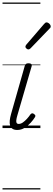

<svg xmlns="http://www.w3.org/2000/svg" viewBox="-20 -1018 423 1526"><path d="M117 15Q94 15 80 6Q66 -3 60.5 -20Q55 -37 57.5 -60.5Q60 -84 68 -112L177 -495Q181 -506 187 -510.5Q193 -515 208 -515Q222 -515 228.5 -509Q235 -503 232 -493L118 -101Q111 -78 109.5 -62.5Q108 -47 112.5 -40Q117 -33 128 -33Q145 -33 161.5 -44.5Q178 -56 194 -73.5Q210 -91 222 -109Q229 -117 236 -117.5Q243 -118 250 -112Q260 -105 261 -99.5Q262 -94 258 -87Q246 -67 225 -43.5Q204 -20 176.5 -2.5Q149 15 117 15ZM205 -625Q199 -625 190.5 -632Q182 -639 182 -646Q182 -650 183.5 -654Q185 -658 189 -663L330 -827Q336 -834 340.5 -837Q345 -840 350 -840Q357 -840 365 -835Q373 -830 378 -822.5Q383 -815 383 -808Q383 -803 381.5 -799.5Q380 -796 375 -792L223 -634Q214 -625 205 -625ZM0 478H301V488H0ZM0 -20H301V0H0ZM0 -505H301V-500H0ZM0 -998H301V-988H0Z"/></svg>

Font: Playwrite AU SA Guides
Style: Regular
Weight: 400
Designer: Veronika Burian, José Scaglione
Foundry: TypeTogether
Version: Version 1.003